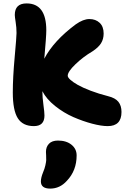

<svg xmlns="http://www.w3.org/2000/svg" viewBox="-20 -693 739 1128"><path d="M179.2 47.9Q113.8 47.9 84.5 1.5Q55.2 -44.9 55.2 -149.9Q55.2 -236.8 66.2 -357.2Q77.1 -477.5 77.1 -499Q77.1 -531.2 72 -563Q66.9 -594.7 66.9 -605Q66.9 -672.9 136.2 -672.9Q252 -672.9 252 -515.1Q252 -478 240.2 -348.1Q294.9 -453.1 424.8 -549.8Q469.2 -581.1 504.9 -581.1Q542 -581.1 565.4 -559.1Q588.9 -537.1 588.9 -496.1Q588.9 -463.4 573.5 -438.7Q558.1 -414.1 522.9 -391.1Q468.3 -358.9 423.1 -315.4Q377.9 -272 377.9 -248Q377.9 -238.3 393.6 -224.1Q409.2 -210 437.7 -193.8Q466.3 -177.7 512.9 -159.9Q559.6 -142.1 615.2 -127.9Q657.2 -117.7 675.5 -95Q693.8 -72.3 693.8 -35.2Q693.8 47.9 612.8 47.9Q575.7 47.9 521.7 33.7Q467.8 19.5 411.1 -5.1Q354.5 -29.8 303.7 -70.3Q252.9 -110.8 229 -157.2V-155.8Q229 -121.1 235.1 -77.4Q241.2 -33.7 241.2 -14.2Q241.2 47.9 179.2 47.9ZM274.9 415Q220.2 415 220.2 373Q220.2 351.1 232.9 319.8Q242.2 298.3 246.6 278.3Q251 258.3 251.5 248.3Q252 238.3 251 220.9Q250 203.6 250 199.2Q250 169.9 267.8 151.4Q285.6 132.8 320.8 132.8Q369.6 132.8 399.9 157.2Q430.2 181.6 430.2 220.2Q430.2 309.1 373 369.1Q332 415 274.9 415Z"/></svg>

Font: Shantell Sans Irregular Bouncy
Style: Regular
Weight: 800
Designer: Stephen Nixon, Anya Danilova, Shantell Martin
Foundry: Arrow Type
Version: Version 1.006;[9816181b4]